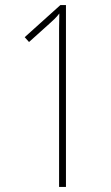

<svg xmlns="http://www.w3.org/2000/svg" viewBox="-20 -734 434 754"><path d="M239 0H212V-566Q212 -598 212 -623Q212 -648 213 -681Q203 -668 194 -659.5Q185 -651 173 -640L94 -569L77 -588L217 -714H239Z"/></svg>

Font: Noto Sans Lao ExtraCondensed Thin
Style: Regular
Weight: 100
Width: 2
Designer: Monotype Design Team
Foundry: Monotype Imaging Inc.
Version: Version 2.003; ttfautohint (v1.8.4.7-5d5b)